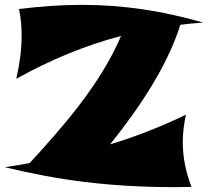

<svg xmlns="http://www.w3.org/2000/svg" viewBox="-26 -750 856 790"><path d="M762 19C738 -43 726 -104 726 -166C726 -203 731 -241 739 -278C631 -226 529 -187 427 -156C551 -310 664 -482 716 -648C747 -652 778 -655 810 -657C644 -705 484 -730 310 -730C228 -730 142 -724 52 -713C60 -677 63 -641 63 -603C63 -546 55 -487 41 -426C184 -505 324 -563 472 -602C389 -406 234 -229 96 -79C63 -73 29 -67 -6 -62C212 -9 423 20 695 20C717 20 739 19 762 19Z"/></svg>

Font: Shojumaru
Style: Regular
Weight: 400
Designer: Astigmatic (AOETI)
Foundry: Astigmatic (AOETI)
Version: Version 1.000